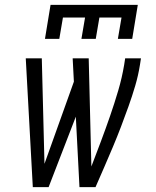

<svg xmlns="http://www.w3.org/2000/svg" viewBox="-20 -770 640 790"><path d="M115 0 86 -530H152L163 -96L284 -434L279 -530H345L356 -85Q376 -137 395.5 -189Q415 -241 433 -293Q451 -345 466.5 -397.5Q482 -450 491 -504L495 -530H560L556 -504Q549 -460 536.5 -417.5Q524 -375 509 -333Q494 -291 478 -249Q462 -207 444.5 -165.5Q427 -124 409 -82.5Q391 -41 373 0H307L292 -290L180 0ZM165 -610 188 -750H547L524 -610H465L480 -698H389L374 -610H315L330 -698H239L224 -610Z"/></svg>

Font: Iosevka Curly Slab LtExObl
Style: Regular
Weight: 300
Width: 7
Italic angle: -9°
Monospace: yes
Designer: Belleve Invis
Foundry: Belleve Invis
Version: Version 11.1.0; ttfautohint (v1.8.3)